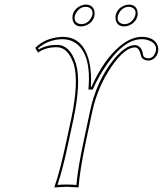

<svg xmlns="http://www.w3.org/2000/svg" viewBox="-20 -820 715 843"><path d="M271.5 -200.2 293 -299.8Q326.7 -460 304.2 -537.1Q279.3 -612.3 229.5 -612.8Q183.1 -612.8 151.9 -592.3Q148.9 -590.3 147 -588.9L134.8 -609.9Q176.3 -651.4 241.2 -657.2Q248.5 -657.7 254.9 -658.2Q344.7 -658.2 371.1 -551.8Q383.3 -501 378.9 -437H380.9Q434.1 -556.6 506.8 -617.7Q555.7 -657.7 602.1 -658.2Q654.3 -658.2 670.9 -623Q677.2 -608.4 673.8 -592.8Q668 -565.4 643.6 -556.2Q637.2 -553.7 630.9 -554.2Q602.1 -555.7 598.1 -579.1Q591.3 -611.3 572.3 -611.8Q528.3 -611.8 470.7 -529.3Q408.7 -439 385.3 -331.1L357.4 -200.2Q330.1 -70.8 325.2 0L322.3 2.9Q320.3 2.9 272 0L219.2 2.9V0Q243.7 -68.8 271.5 -200.2ZM298.8 -752Q305.2 -782.2 335.9 -795.4Q347.2 -799.8 356.9 -799.8Q386.2 -799.8 394 -773.4Q396.5 -762.7 395 -752Q388.7 -721.7 357.9 -708.5Q346.7 -704.1 336.4 -704.1Q307.1 -704.1 299.3 -731Q296.9 -741.2 298.8 -752ZM487.8 -752Q494.1 -782.2 524.9 -795.4Q536.1 -799.8 545.9 -799.8Q575.2 -799.8 583 -773.4Q585.4 -762.7 584 -752Q577.6 -721.7 546.9 -708.5Q535.6 -704.1 525.4 -704.1Q496.1 -704.1 488.3 -731Q485.8 -741.2 487.8 -752ZM281.2 -197.8Q255.4 -75.2 232.4 -8.3Q251 -9.8 272 -9.8Q297.4 -9.8 315.4 -7.8Q321.3 -78.6 347.7 -202.1L375.5 -333Q402.3 -459 474.1 -552.2Q527.8 -621.1 572.3 -622.1Q601.6 -620.6 607.9 -580.6V-580.1Q610.8 -564.5 630.9 -564Q650.9 -564 661.1 -586.4Q663.1 -591.3 664.1 -595.2Q670.9 -626.5 637.2 -641.1Q629.4 -644 621.6 -646Q612.3 -647.9 602.1 -647.9Q517.6 -647.9 431.2 -509.8Q407.2 -471.2 390.1 -433.1L387.2 -426.8H368.2L369.1 -438Q379.4 -575.2 318.8 -626Q294.9 -645 263.7 -647.5Q258.8 -647.9 254.9 -647.9Q193.8 -647.5 147.5 -608.4L150.4 -603Q183.1 -622.6 229.5 -623Q287.1 -623 313 -542Q313.5 -540.5 313.5 -540Q336.9 -460 302.7 -297.9ZM308.6 -750Q303.2 -723.6 326.2 -715.8Q328.6 -715.3 330.1 -714.8Q334 -714.4 336.4 -713.9Q363.3 -713.9 379.4 -740.2Q383.3 -747.6 385.3 -753.9Q390.6 -780.3 367.7 -788.1Q365.2 -788.6 363.8 -789.6Q359.9 -790 356.9 -790Q330.1 -790 314.5 -763.7Q310.1 -756.3 308.6 -750ZM497.6 -750Q492.2 -723.6 515.1 -715.8Q517.6 -715.3 519 -714.8Q522.9 -714.4 525.4 -713.9Q552.2 -713.9 568.4 -740.2Q572.3 -747.6 574.2 -753.9Q579.6 -780.3 556.6 -788.1Q554.2 -788.6 552.7 -789.6Q548.8 -790 545.9 -790Q519 -790 503.4 -763.7Q499 -756.3 497.6 -750Z"/></svg>

Font: Linux Biolinum Outline O
Style: Italic
Weight: 400
Italic angle: -12°
Designer: Philipp H. Poll
Foundry: Philipp H. Poll
Version: Version 0.6.2